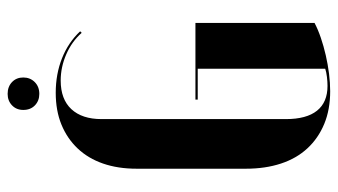

<svg xmlns="http://www.w3.org/2000/svg" viewBox="-211 -664 885 503"><g transform="rotate(-90 231.5 -412.5)"><path d="M41 -497V-211Q41 -160 54.5 -119Q68 -78 94.5 -49.5Q121 -21 158.5 -5.5Q196 10 244 10Q266 10 290 7Q314 4 338 -1.5Q362 -7 384 -14.5Q406 -22 423 -31V-343H222V-337H303V-3Q294 0 281.5 1.5Q269 3 258 3Q215 3 193 -24.5Q171 -52 171 -106V-589Q171 -640 197 -668Q223 -696 272 -696Q307 -696 340.5 -681.5Q374 -667 397 -641L401 -645Q372 -676 330.5 -692.5Q289 -709 240 -709Q193 -709 156.5 -694Q120 -679 94 -651.5Q68 -624 54.5 -585Q41 -546 41 -497ZM195 -794Q195 -775 207 -763.5Q219 -752 237 -752Q256 -752 268 -764Q280 -776 280 -794Q280 -812 268 -823.5Q256 -835 237 -835Q219 -835 207 -823.5Q195 -812 195 -794Z"/></g></svg>

Font: Moniqa Black
Style: Regular
Weight: 900
Designer: Rajesh Rajput
Foundry: Rajesh Rajput
Version: Version 1.000